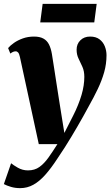

<svg xmlns="http://www.w3.org/2000/svg" viewBox="-46 -728 575 995"><path d="M57 -433.5Q53.5 -449.5 48 -455.8Q42.5 -462 35.5 -462Q28 -462 21.8 -459.2Q15.5 -456.5 7.5 -450.5L-4 -479Q7 -492 26.5 -505.8Q46 -519.5 72.5 -529Q99 -538.5 130.5 -538.5Q160 -538.5 178.8 -528.2Q197.5 -518 207.8 -497.8Q218 -477.5 223 -448Q228 -417 234.2 -376.8Q240.5 -336.5 247.2 -292.5Q254 -248.5 260.8 -205.5Q267.5 -162.5 273.5 -126L287.5 -39L333.5 -129.5Q347.5 -157 358.2 -183.8Q369 -210.5 376.5 -235.8Q384 -261 387.5 -284.8Q391 -308.5 391 -329.5Q391 -359.5 381 -381.8Q371 -404 361 -424.5Q351 -445 351 -470.5Q351 -500 370.5 -519.2Q390 -538.5 421 -538.5Q451 -538.5 469.8 -524.2Q488.5 -510 497.2 -487.8Q506 -465.5 506 -442Q506 -396.5 493.8 -353.5Q481.5 -310.5 460.8 -267Q440 -223.5 414 -177.5Q399.5 -150.5 384.8 -124.2Q370 -98 355 -72Q340 -46 323.8 -19.2Q307.5 7.5 289.8 35.8Q272 64 251 94.5Q219.5 143 189.2 177.2Q159 211.5 127.2 229.2Q95.5 247 58.5 247Q33 247 11 240.5Q-11 234 -26 226L11.5 118Q22 127 46.2 141Q70.5 155 99 155Q134 155 158.5 137.2Q183 119.5 204.8 89Q226.5 58.5 251.5 19H155ZM175 -708H455L442.5 -612H162.5Z"/></svg>

Font: Merriweather 96pt Black
Style: Italic
Weight: 900
Italic angle: -7.8°
Version: Version 2.101